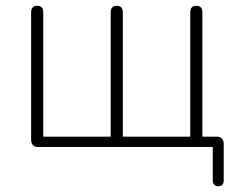

<svg xmlns="http://www.w3.org/2000/svg" viewBox="-20 -510 830 666"><path d="M737 136Q728 136 723 131Q718 126 718 116V0H113Q101 0 94.5 -6.5Q88 -13 88 -25V-468Q88 -479 93.5 -484.5Q99 -490 109 -490Q119 -490 124.5 -484.5Q130 -479 130 -468V-36H364V-468Q364 -479 369.5 -484.5Q375 -490 385 -490Q395 -490 400.5 -484.5Q406 -479 406 -468V-36H640V-468Q640 -479 645.5 -484.5Q651 -490 661 -490Q671 -490 676.5 -484.5Q682 -479 682 -468V-17L663 -36H731Q743 -36 749.5 -29.5Q756 -23 756 -11V116Q756 136 737 136Z"/></svg>

Font: Nunito ExtraLight
Style: Regular
Weight: 200
Designer: Vernon Adams
Foundry: Vernon Adams
Version: Version 3.602